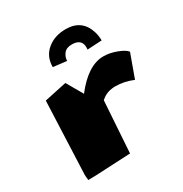

<svg xmlns="http://www.w3.org/2000/svg" viewBox="-173 -874 962 1010"><g transform="rotate(-30 308.5 -368.5)"><path d="M413.6 -603.5Q413.6 -655.8 354 -655.8Q320.8 -655.8 305.4 -636Q290 -616.2 290 -592.8L208 -602.5Q208 -666.5 253.2 -704.1Q298.3 -741.7 366.2 -741.7Q464.8 -741.7 493.2 -648.9Q501 -623.5 501 -595.7L412.6 -590.8Q413.6 -597.7 413.6 -603.5ZM121.6 4.4 73.2 5.4Q70.3 -17.1 70.3 -27.3Q70.3 -27.3 88.4 -468.3L223.6 -497.1L280.3 -398.9Q373 -518.6 466.3 -518.6Q504.9 -518.6 546.1 -502.9Q587.4 -487.3 600.6 -469.7L549.3 -328.1Q495.1 -350.6 443.4 -350.6Q391.6 -350.6 358.4 -321.3Q356.4 -319.3 354.5 -318.4L353.5 -316.9L333 -5.9Z"/></g></svg>

Font: Seymour One
Style: Book
Weight: 400
Designer: vernon adams
Foundry: vernon adams
Version: Version 1.000; ttfautohint (v0.93) -l 8 -r 50 -G 200 -x 0 -w